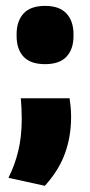

<svg xmlns="http://www.w3.org/2000/svg" viewBox="-20 -498 298 636"><path d="M210.5 -172.5Q212.5 -159 214 -143.8Q215.5 -128.5 215.5 -111Q215.5 -45.5 195 10.8Q174.5 67 128.5 117.5L8 91Q29 49.5 40.5 2Q52 -45.5 52 -104.5Q52 -122.5 51.2 -138.2Q50.5 -154 49 -172.5ZM129.5 -285.5Q81 -285.5 58 -310.2Q35 -335 35 -379V-384.5Q35 -428 58 -453.2Q81 -478.5 129.5 -478.5Q177 -478.5 200.2 -453.2Q223.5 -428 223.5 -384.5V-379Q223.5 -335 200.2 -310.2Q177 -285.5 129.5 -285.5Z"/></svg>

Font: Anek Gujarati ExtraBold
Style: Regular
Weight: 800
Version: Version 1.003